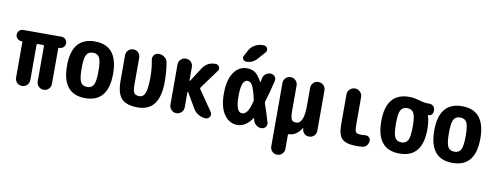

<svg xmlns="http://www.w3.org/2000/svg" viewBox="-75 -1176 4650 1802"><g transform="rotate(10 2250.0 -275.5)"><path d="M431.6 -519.5Q454.1 -519.5 469.7 -504.4Q485.4 -489.3 485.4 -465.8Q485.4 -443.4 469.7 -428.2Q454.1 -413.1 431.6 -413.1H428.7Q420.9 -413.1 420.9 -405.3V-68.4Q420.9 -40 401.4 -20Q381.8 0 353 0Q324.2 0 304.7 -20Q285.2 -40 285.2 -68.4V-402.3Q285.2 -413.1 274.4 -413.1H225.6Q214.8 -413.1 214.8 -402.3V-68.4Q214.8 -40 195.3 -20Q175.8 0 147 0Q118.2 0 98.6 -20Q79.1 -40 79.1 -68.4V-405.3Q79.1 -413.1 71.3 -413.1H68.4Q45.9 -413.1 30.3 -428.7Q14.6 -444.3 14.6 -465.8Q14.6 -489.3 30.3 -504.4Q45.9 -519.5 68.4 -519.5Z M688 -130.4Q706.1 -96.7 750 -96.7Q793.9 -96.7 812 -130.4Q830.1 -164.1 830.1 -260.3Q830.1 -356.4 812 -389.6Q793.9 -422.9 750 -422.9Q706.1 -422.9 688 -389.6Q669.9 -356.4 669.9 -260.3Q669.9 -164.1 688 -130.4ZM530.3 -260.3Q530.3 -530.3 750 -530.3Q969.7 -530.3 969.7 -260.3Q969.7 9.8 750 9.8Q530.3 9.8 530.3 -260.3Z M1360.4 -519.5Q1391.6 -519.5 1416 -500.5Q1440.4 -481.4 1445.3 -451.2Q1460 -368.2 1460 -269.5Q1460 10.7 1250 9.8Q1142.6 9.8 1096.2 -39.6Q1049.8 -88.9 1049.8 -210V-452.1Q1049.8 -480.5 1069.8 -500Q1089.8 -519.5 1118.2 -519.5Q1146.5 -519.5 1165.5 -500Q1184.6 -480.5 1184.6 -452.1V-192.4Q1184.6 -135.7 1198.2 -116.2Q1211.9 -96.7 1250 -96.7Q1286.1 -96.7 1303.2 -139.6Q1320.3 -182.6 1320.3 -294.9Q1320.3 -371.1 1304.7 -452.1Q1299.8 -479.5 1316.4 -499.5Q1333 -519.5 1360.4 -519.5Z M1800.8 -260.7 1933.6 -67.4Q1947.3 -45.9 1935.5 -22.9Q1923.8 0 1899.4 0Q1862.3 0 1829.1 -19Q1795.9 -38.1 1777.3 -70.3L1693.4 -213.9Q1689.5 -217.8 1686.5 -212.9V-69.3Q1686.5 -40 1666.5 -20Q1646.5 0 1618.2 0Q1589.8 0 1569.8 -20Q1549.8 -40 1549.8 -69.3V-452.1Q1549.8 -480.5 1569.8 -500Q1589.8 -519.5 1618.2 -519.5Q1647.5 -519.5 1667 -500Q1686.5 -480.5 1686.5 -452.1V-324.2Q1686.5 -322.3 1689.5 -321.3Q1692.4 -320.3 1693.4 -322.3L1777.3 -453.1Q1820.3 -520.5 1900.4 -519.5Q1925.8 -519.5 1936.5 -497.6Q1947.3 -475.6 1931.6 -456.1L1801.8 -279.3Q1794.9 -269.5 1800.8 -260.7Z M2315.4 -769.5Q2340.8 -769.5 2350.6 -747.1Q2360.4 -724.6 2343.8 -706.1L2280.3 -634.8Q2240.2 -589.8 2179.7 -589.8Q2160.2 -589.8 2149.4 -606.9Q2138.7 -624 2149.4 -641.6L2178.7 -696.3Q2197.3 -730.5 2231.4 -750Q2265.6 -769.5 2304.7 -769.5ZM2311.5 -233.4Q2314.5 -243.2 2311.5 -252.9Q2289.1 -351.6 2270.5 -383.3Q2252 -415 2224.6 -415Q2165 -415 2165 -260.3Q2165 -105.5 2224.6 -105.5Q2251 -105.5 2272 -132.8Q2293 -160.2 2311.5 -233.4ZM2420.9 -234.4Q2442.4 -176.8 2475.6 -64.5Q2483.4 -40 2468.8 -20Q2454.1 0 2427.7 0Q2398.4 0 2376 -19Q2353.5 -38.1 2348.6 -67.4Q2347.7 -68.4 2347.7 -72.3Q2347.7 -76.2 2346.7 -77.1Q2345.7 -80.1 2343.3 -80.6Q2340.8 -81.1 2339.8 -79.1Q2279.3 9.8 2200.2 9.8Q2123 9.8 2074.2 -60.1Q2025.4 -129.9 2025.4 -259.8Q2025.4 -387.7 2073.2 -459Q2121.1 -530.3 2200.2 -530.3Q2244.1 -530.3 2275.4 -509.8Q2306.6 -489.3 2340.8 -426.8Q2344.7 -423.8 2347.7 -428.7Q2347.7 -433.6 2349.6 -441.9Q2351.6 -450.2 2351.6 -455.1Q2355.5 -483.4 2376.5 -501.5Q2397.5 -519.5 2424.8 -519.5Q2450.2 -519.5 2465.8 -501Q2481.4 -482.4 2475.6 -457Q2447.3 -335.9 2420.9 -254.9Q2418 -244.1 2420.9 -234.4Z M2881.8 -519.5Q2910.2 -519.5 2930.2 -500Q2950.2 -480.5 2950.2 -452.1V-66.4Q2950.2 -39.1 2930.7 -19.5Q2911.1 0 2883.8 0H2879.9Q2853.5 0 2835.4 -18.6Q2817.4 -37.1 2816.4 -61.5V-69.3Q2816.4 -70.3 2815.4 -70.3Q2813.5 -70.3 2813.5 -69.3Q2789.1 -30.3 2758.8 -10.3Q2728.5 9.8 2700.2 9.8H2696.3Q2685.5 9.8 2684.6 21.5V152.3Q2684.6 180.7 2664.6 200.2Q2644.5 219.7 2616.7 219.7Q2588.9 219.7 2569.3 199.7Q2549.8 179.7 2549.8 152.3V-452.1Q2549.8 -480.5 2569.3 -500Q2588.9 -519.5 2616.7 -519.5Q2644.5 -519.5 2664.6 -500Q2684.6 -480.5 2684.6 -452.1V-219.7Q2684.6 -149.4 2695.8 -128.9Q2707 -108.4 2740.2 -108.4Q2813.5 -108.4 2813.5 -283.2V-452.1Q2813.5 -480.5 2833 -500Q2852.5 -519.5 2881.8 -519.5Z M3394.5 -103.5Q3417 -106.4 3433.6 -94.7Q3450.2 -83 3450.2 -61.5Q3450.2 -35.2 3434.6 -15.6Q3418.9 3.9 3394.5 6.8Q3369.1 9.8 3339.8 9.8Q3237.3 9.8 3198.7 -27.3Q3160.2 -64.5 3160.2 -160.2V-450.2Q3160.2 -479.5 3180.7 -499.5Q3201.2 -519.5 3230 -519.5Q3258.8 -519.5 3279.3 -499Q3299.8 -478.5 3299.8 -450.2V-190.4Q3299.8 -129.9 3311 -115.7Q3322.3 -101.6 3370.1 -101.6Q3377 -101.6 3394.5 -103.5Z M3683.1 -130.4Q3701.2 -96.7 3745.1 -96.7Q3789.1 -96.7 3807.1 -130.4Q3825.2 -164.1 3825.2 -260.3Q3825.2 -356.4 3807.1 -389.6Q3789.1 -422.9 3745.1 -422.9Q3701.2 -422.9 3683.1 -389.6Q3665 -356.4 3665 -260.3Q3665 -164.1 3683.1 -130.4ZM3942.4 -500Q3964.8 -500 3980 -484.4Q3995.1 -468.8 3995.1 -446.3V-435.5Q3995.1 -418 3982.4 -405.3Q3969.7 -392.6 3952.1 -392.6H3947.3Q3946.3 -392.6 3946.3 -391.6V-390.6Q3947.3 -389.6 3947.3 -388.7Q3964.8 -335 3964.8 -259.8Q3964.8 9.8 3745.1 9.8Q3525.4 9.8 3525.4 -260.3Q3525.4 -530.3 3745.1 -530.3Q3790 -530.3 3840.3 -515.1Q3890.6 -500 3924.8 -500Z M4188 -130.4Q4206.1 -96.7 4250 -96.7Q4293.9 -96.7 4312 -130.4Q4330.1 -164.1 4330.1 -260.3Q4330.1 -356.4 4312 -389.6Q4293.9 -422.9 4250 -422.9Q4206.1 -422.9 4188 -389.6Q4169.9 -356.4 4169.9 -260.3Q4169.9 -164.1 4188 -130.4ZM4030.3 -260.3Q4030.3 -530.3 4250 -530.3Q4469.7 -530.3 4469.7 -260.3Q4469.7 9.8 4250 9.8Q4030.3 9.8 4030.3 -260.3Z"/></g></svg>

Font: Rounded-X Mgen+ 2m bold
Style: Bold
Weight: 700
Designer: [Source Han Sans]
Ryoko NISHIZUKA  (kana & ideographs); Paul D. Hunt (Latin, Greek & Cyrillic); Wenlong ZHANG  (bopomofo
Version: Version 1.059.20150602